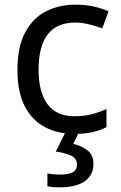

<svg xmlns="http://www.w3.org/2000/svg" viewBox="-20 -566 520 826"><path d="M300 10Q229 10 173.5 -19Q118 -48 86.5 -109Q55 -170 55 -265Q55 -364 88 -426Q121 -488 177.5 -517Q234 -546 306 -546Q347 -546 385 -537.5Q423 -529 447 -517L420 -444Q396 -453 364 -461Q332 -469 304 -469Q146 -469 146 -266Q146 -169 184.5 -117.5Q223 -66 299 -66Q343 -66 376.5 -75Q410 -84 438 -97V-19Q411 -5 378.5 2.5Q346 10 300 10ZM382 139Q382 187 345 213.5Q308 240 234 240Q202 240 184 235V180Q193 182 208 183.5Q223 185 237 185Q273 185 292 175.5Q311 166 311 141Q311 115 284.5 103Q258 91 220 86L263 0H321L295 53Q331 61 356.5 81Q382 101 382 139Z"/></svg>

Font: Noto Sans Marchen
Style: Regular
Weight: 400
Designer: Monotype Design Team
Foundry: Monotype Imaging Inc.
Version: Version 2.003; ttfautohint (v1.8.4.7-5d5b)